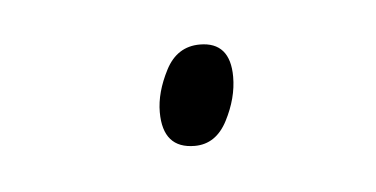

<svg xmlns="http://www.w3.org/2000/svg" viewBox="-24 -410 247 126"><g transform="rotate(-5 99.5 -347.0)"><path d="M101 -314Q115 -314 122.5 -328.5Q130 -343 130 -357Q130 -380 110 -380Q95 -380 87.5 -365.5Q80 -351 80 -338Q80 -314 101 -314Z"/></g></svg>

Font: Noto Sans UI SemiCondensed Thin
Style: Italic
Weight: 250
Width: 4
Italic angle: -12°
Designer: Monotype Design Team
Foundry: Monotype Imaging Inc.
Version: Version 1.901